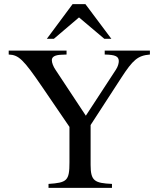

<svg xmlns="http://www.w3.org/2000/svg" viewBox="-20 -906 762 926"><path d="M517 -719 392 -886H330L206 -719H240L361 -822L483 -719ZM703 -662H485V-643C537 -642 552 -634 553 -612C553 -601 549 -585 539 -570L394 -348L248 -569C237 -585 230 -603 230 -616C230 -632 245 -641 277 -642L301 -643V-662H22V-643C70 -641 92 -621 184 -486L315 -294V-123C315 -34 303 -25 214 -19V0H520V-19C436 -23 417 -33 417 -111V-303L565 -531C621 -617 644 -638 703 -643Z"/></svg>

Font: XITS Math
Style: Regular
Weight: 400
Designer: MicroPress Inc., with final additions and corrections provided by Coen Hoffman, Elsevier (retired)
Version: Version 1.108